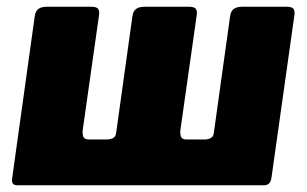

<svg xmlns="http://www.w3.org/2000/svg" viewBox="-20 -550 910 570"><path d="M831 -530Q846 -530 851 -524Q856 -518 854 -505L786 -23Q783 0 764 0H31Q13 0 16 -20L83 -501Q85 -517 94 -523.5Q103 -530 120 -530H251Q266 -530 271 -524Q276 -518 274 -505L226 -167Q224 -154 227 -145Q230 -136 243 -136H291Q305 -135 314.5 -139.5Q324 -144 325 -157L373 -501Q375 -517 384 -523.5Q393 -530 410 -530H541Q556 -530 561 -524Q566 -518 564 -505L516 -167Q514 -154 517 -145Q520 -136 533 -136H581Q595 -135 604.5 -139.5Q614 -144 615 -157L663 -501Q665 -517 674 -523.5Q683 -530 700 -530Z"/></svg>

Font: Libre Franklin Black
Style: Italic
Weight: 900
Italic angle: -8°
Designer: Pablo Impallari, Rodrigo Fuenzalida, Nhung Nguyen
Foundry: Impallari Type
Version: Version 3.000